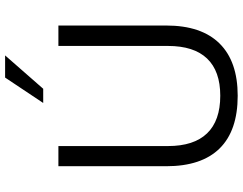

<svg xmlns="http://www.w3.org/2000/svg" viewBox="-122 -844 974 771"><g transform="rotate(-90 365.5 -459.0)"><path d="M83 -279V-712H164V-272Q164 -168 215 -115Q266 -62 366 -62Q465 -62 515.5 -115Q566 -168 566 -272V-712H648V-279Q648 -138 576 -65Q504 8 366 8Q226 8 154.5 -64.5Q83 -137 83 -279ZM394 -773H337L439 -926H528Z"/></g></svg>

Font: Muli-Regular
Style: Regular
Weight: 400
Version: Version 2.000